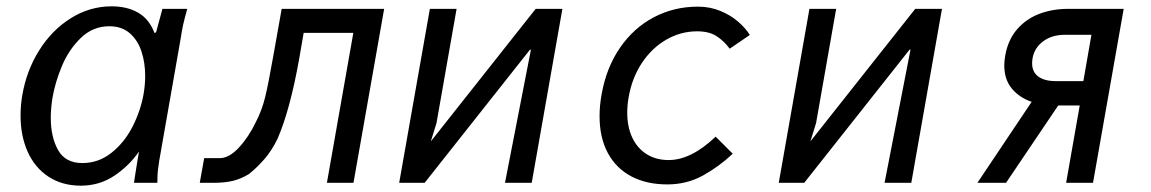

<svg xmlns="http://www.w3.org/2000/svg" viewBox="-20 -578 3640 607"><path d="M45 -212.5Q45 -246 50.5 -277Q63.5 -354 103.5 -418.2Q143.5 -482.5 203.5 -520.2Q263.5 -558 333 -558Q382 -558 417 -537.8Q452 -517.5 468.5 -473.5L473.5 -476L493.5 -550H572Q564 -522 559.2 -500.8Q554.5 -479.5 551 -455L483.5 -70.5Q480.5 -52 479 -38Q477.5 -24 477.5 0H403.5Q405.5 -14.5 408.5 -32.5Q411.5 -50.5 414.5 -70L419.5 -99Q388.5 -54 341.5 -22.5Q294.5 9 235.5 9Q176.5 9 133.2 -19.5Q90 -48 67.5 -98.2Q45 -148.5 45 -212.5ZM434 -281Q439 -311 439 -337Q439 -380 427.2 -415.5Q415.5 -451 390.2 -473Q365 -495 325.5 -495Q274 -495 236 -458.5Q198 -422 176.2 -370.2Q154.5 -318.5 146 -269.5Q140.5 -234.5 140.5 -206Q140.5 -145 163.5 -103.8Q186.5 -62.5 240.5 -62.5Q291.5 -62.5 332.2 -94.8Q373 -127 398.8 -177.2Q424.5 -227.5 434 -281Z M625.5 -78H674.5Q704.5 -78 735.8 -112Q767 -146 789 -192.5Q807.5 -228 817.8 -269Q828 -310 844 -401L870.5 -550H1194.5L1097.5 0H1013.5L1097 -474H940L925.5 -390Q896.5 -229 857.5 -139.5Q839.5 -102.5 817 -76.2Q794.5 -50 767.5 -28Q742 -12.5 716.2 -6.2Q690.5 0 654 0H611.5Z M1339 -550H1423.5L1360 -189L1342 -131L1673.5 -550H1758L1661 0H1576.5L1658.5 -421H1655.5L1322.5 0H1242Z M1875.5 -210.5Q1875.5 -244.5 1882 -280Q1897 -364.5 1940.2 -427.2Q1983.5 -490 2047.2 -523.5Q2111 -557 2186.5 -557Q2225 -557 2258 -543.2Q2291 -529.5 2314.2 -509Q2337.5 -488.5 2350.5 -467.5L2287 -424Q2268.5 -449 2245 -464Q2221.5 -479 2184 -479Q2132 -479 2086.2 -452.5Q2040.5 -426 2009.2 -378.8Q1978 -331.5 1967.5 -271Q1963 -245.5 1963 -222Q1963 -177.5 1978.5 -143.8Q1994 -110 2023.8 -91Q2053.5 -72 2094 -72Q2165 -72 2242.5 -146L2296.5 -92Q2253.5 -51.5 2202.5 -23.2Q2151.5 5 2089.5 5Q2024.5 5 1976.2 -20.2Q1928 -45.5 1901.8 -94Q1875.5 -142.5 1875.5 -210.5Z M2539 -550H2623.5L2560 -189L2542 -131L2873.5 -550H2958L2861 0H2776.5L2858.5 -421H2855.5L2522.5 0H2442Z M3393.5 -244.5H3325.5L3160.5 0H3070L3241.5 -256Q3201.5 -270 3178.2 -298.8Q3155 -327.5 3155 -371Q3155 -386 3158 -402.5Q3167 -453 3196 -486Q3225 -519 3266.5 -534.5Q3308 -550 3356.5 -550H3532.5L3435.5 0H3350.5ZM3405 -321.5 3430.5 -468H3347Q3305.5 -468 3278 -447.5Q3250.5 -427 3244.5 -394.5Q3243 -385.5 3243 -378Q3243 -350.5 3262.5 -336Q3282 -321.5 3318.5 -321.5Z"/></svg>

Font: JuliaMono
Style: Italic
Weight: 400
Italic angle: -9°
Monospace: yes
Designer: cormullion
Foundry: corm
Version: Version 0.057; ttfautohint (v1.8.4)